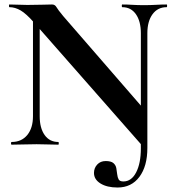

<svg xmlns="http://www.w3.org/2000/svg" viewBox="-20 -645 775 856"><path d="M626 18 133 -543Q97 -584 72 -598.5Q47 -613 22 -613Q20 -613 20 -619Q20 -625 22 -625Q42 -625 63 -624Q84 -623 102 -623Q138 -623 167 -624Q196 -625 212 -625Q225 -625 231.5 -613.5Q238 -602 262 -573L629 -150L637 15ZM504 191Q457 191 428 173Q399 155 399 126Q399 104 413.5 88.5Q428 73 451 73Q475 73 485.5 82Q496 91 498.5 104.5Q501 118 502.5 132Q504 146 509 155Q514 164 530 164Q566 164 587 123.5Q608 83 608 16L637 15Q637 96 601.5 143.5Q566 191 504 191ZM32 0Q29 0 29 -6Q29 -12 32 -12Q76 -12 101.5 -43Q127 -74 127 -127V-602L157 -600V-127Q157 -74 179 -43Q201 -12 240 -12Q242 -12 242 -6Q242 0 240 0Q218 0 194.5 -1Q171 -2 143 -2Q113 -2 84.5 -1Q56 0 32 0ZM608 16V-497Q608 -550 586 -581.5Q564 -613 525 -613Q523 -613 523 -619Q523 -625 525 -625Q547 -625 570.5 -623.5Q594 -622 622 -622Q649 -622 675 -623.5Q701 -625 723 -625Q725 -625 725 -619Q725 -613 723 -613Q683 -613 660 -581.5Q637 -550 637 -497V15Z"/></svg>

Font: Cormorant Light
Style: Regular
Weight: 300
Designer: Christian Thalmann (Catharsis Fonts)
Foundry: Catharsis Fonts
Version: Version 4.000